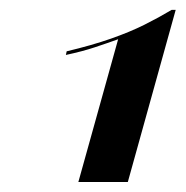

<svg xmlns="http://www.w3.org/2000/svg" viewBox="-20 -715 372 385"><path d="M137.1 -350 216.9 -636.3Q194.4 -628.2 170.2 -620.2Q146 -612.1 112.1 -604.8L113.7 -612.1Q164.5 -624.2 202.4 -637.5Q240.3 -650.8 269.4 -665.3Q298.4 -679.8 324.2 -695.2H332.3L236.3 -350Z"/></svg>

Font: Playfair 144pt
Style: Bold Italic
Weight: 700
Italic angle: -15.6°
Designer: Claus Eggers Sørensen
Foundry: Claus Eggers Sørensen
Version: Version 2.203